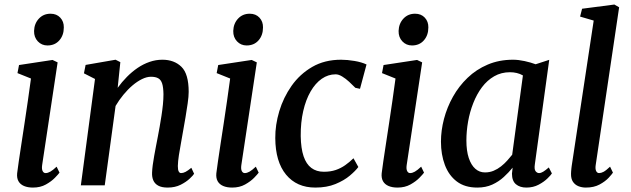

<svg xmlns="http://www.w3.org/2000/svg" viewBox="-20 -838 2852 868"><path d="M129 10Q105.5 10 88.5 2.8Q71.5 -4.5 63.5 -18.8Q55.5 -33 57.5 -54.5Q60 -75 65 -109.5Q70 -144 76.8 -187.8Q83.5 -231.5 91 -281.2Q98.5 -331 106 -382.5Q113.5 -434 120 -483L59 -507.5L66 -544L217.5 -567L240.5 -556L170.5 -91.5Q168 -73.5 172.8 -64.5Q177.5 -55.5 186 -55.5Q196 -55.5 207.5 -62Q219 -68.5 236 -84.5L249 -57.5Q244 -50.5 228.2 -34.2Q212.5 -18 187.5 -4Q162.5 10 129 10ZM194.5 -632.5Q168.5 -632.5 151 -651Q133.5 -669.5 134 -698Q135 -731.5 155.8 -753.8Q176.5 -776 208.5 -776Q236 -776 252.5 -758.2Q269 -740.5 268.5 -714Q268.5 -678.5 248.2 -655.5Q228 -632.5 194.5 -632.5Z M512 -441Q531 -467.5 553.8 -490.5Q576.5 -513.5 602.2 -531Q628 -548.5 656.2 -558.2Q684.5 -568 714 -568Q767.5 -568 800.2 -536Q833 -504 833 -422.5Q833 -402 828.5 -371Q824 -340 818.5 -307Q813 -274 808 -247Q804 -222 798.5 -193.2Q793 -164.5 788.8 -136.8Q784.5 -109 784 -87.5Q784 -70 788 -62.8Q792 -55.5 798.5 -55.5Q808 -55.5 818.8 -61Q829.5 -66.5 845 -79.5L857.5 -52.5Q854 -46 838 -30.8Q822 -15.5 796.8 -2.8Q771.5 10 738 10Q711 10 695.2 1.2Q679.5 -7.5 673 -22.8Q666.5 -38 667.5 -58Q668 -72.5 670.5 -91.8Q673 -111 677 -133Q681 -155 685.2 -177.2Q689.5 -199.5 693.5 -220Q697.5 -241 701.8 -265Q706 -289 710 -314.8Q714 -340.5 716.5 -365.2Q719 -390 719 -412Q718.5 -443.5 713 -460.5Q707.5 -477.5 695.2 -484.2Q683 -491 662.5 -491Q643.5 -491 622 -480.5Q600.5 -470 579 -451.8Q557.5 -433.5 537.8 -409.5Q518 -385.5 502.5 -359L453.5 0H345.5L409.5 -481L359.5 -506.5L367 -544.5L502.5 -568L524 -557Z M1029.5 10Q1006 10 989 2.8Q972 -4.5 964 -18.8Q956 -33 958 -54.5Q960.5 -75 965.5 -109.5Q970.5 -144 977.2 -187.8Q984 -231.5 991.5 -281.2Q999 -331 1006.5 -382.5Q1014 -434 1020.5 -483L959.5 -507.5L966.5 -544L1118 -567L1141 -556L1071 -91.5Q1068.5 -73.5 1073.2 -64.5Q1078 -55.5 1086.5 -55.5Q1096.5 -55.5 1108 -62Q1119.5 -68.5 1136.5 -84.5L1149.5 -57.5Q1144.5 -50.5 1128.8 -34.2Q1113 -18 1088 -4Q1063 10 1029.5 10ZM1095 -632.5Q1069 -632.5 1051.5 -651Q1034 -669.5 1034.5 -698Q1035.5 -731.5 1056.2 -753.8Q1077 -776 1109 -776Q1136.5 -776 1153 -758.2Q1169.5 -740.5 1169 -714Q1169 -678.5 1148.8 -655.5Q1128.5 -632.5 1095 -632.5Z M1405.5 10Q1321.5 10 1273.2 -48.5Q1225 -107 1224.5 -214Q1224 -273 1242.5 -335Q1261 -397 1298.2 -450Q1335.5 -503 1391.5 -535.5Q1447.5 -568 1522 -568Q1550 -568 1582.5 -562.5Q1615 -557 1637 -546.5L1607.5 -436.5L1586.5 -441Q1574 -454 1558.5 -468.2Q1543 -482.5 1527 -492.2Q1511 -502 1497.5 -502Q1463.5 -502 1434.5 -481.8Q1405.5 -461.5 1384 -424.2Q1362.5 -387 1350.8 -335.8Q1339 -284.5 1339.5 -222.5Q1340.5 -167 1352.5 -131.5Q1364.5 -96 1387.5 -78.8Q1410.5 -61.5 1444 -61.5Q1474.5 -61.5 1497.8 -69.5Q1521 -77.5 1540.5 -91.2Q1560 -105 1578 -122.5L1600 -83Q1587.5 -66 1561.5 -44Q1535.5 -22 1496.5 -6Q1457.5 10 1405.5 10Z M1777 10Q1753.5 10 1736.5 2.8Q1719.5 -4.5 1711.5 -18.8Q1703.5 -33 1705.5 -54.5Q1708 -75 1713 -109.5Q1718 -144 1724.8 -187.8Q1731.5 -231.5 1739 -281.2Q1746.5 -331 1754 -382.5Q1761.5 -434 1768 -483L1707 -507.5L1714 -544L1865.5 -567L1888.5 -556L1818.5 -91.5Q1816 -73.5 1820.8 -64.5Q1825.5 -55.5 1834 -55.5Q1844 -55.5 1855.5 -62Q1867 -68.5 1884 -84.5L1897 -57.5Q1892 -50.5 1876.2 -34.2Q1860.5 -18 1835.5 -4Q1810.5 10 1777 10ZM1842.5 -632.5Q1816.5 -632.5 1799 -651Q1781.5 -669.5 1782 -698Q1783 -731.5 1803.8 -753.8Q1824.5 -776 1856.5 -776Q1884 -776 1900.5 -758.2Q1917 -740.5 1916.5 -714Q1916.5 -678.5 1896.2 -655.5Q1876 -632.5 1842.5 -632.5Z M2398 -95.5Q2394.5 -73 2401.2 -64.2Q2408 -55.5 2417 -55.5Q2425.5 -55.5 2435.8 -61.8Q2446 -68 2461 -81L2475 -54Q2471 -47 2455.2 -31.5Q2439.5 -16 2415 -3Q2390.5 10 2359.5 10Q2330.5 10 2312.5 -5Q2294.5 -20 2294.5 -53L2297.5 -80Q2280 -58.5 2257.5 -37.8Q2235 -17 2205.5 -3.5Q2176 10 2137.5 10Q2081.5 10 2045.2 -17.5Q2009 -45 1991.2 -92.2Q1973.5 -139.5 1973.5 -197.5Q1973.5 -248 1987.2 -300.5Q2001 -353 2027.8 -400.8Q2054.5 -448.5 2093.8 -486.2Q2133 -524 2184.8 -546Q2236.5 -568 2299.5 -568Q2323.5 -568 2352 -561.8Q2380.5 -555.5 2401.5 -547.5L2463 -567.5ZM2344 -497Q2331 -504.5 2316.2 -508Q2301.5 -511.5 2285.5 -511.5Q2246 -511.5 2214.2 -493.2Q2182.5 -475 2159 -443.8Q2135.5 -412.5 2119.8 -372.5Q2104 -332.5 2096.2 -288.8Q2088.5 -245 2088.5 -203Q2088.5 -156 2099.2 -123.8Q2110 -91.5 2128.8 -75Q2147.5 -58.5 2172.5 -58.5Q2193.5 -58.5 2211.5 -66Q2229.5 -73.5 2245 -85.8Q2260.5 -98 2273 -112Q2285.5 -126 2295.5 -138.5Z M2673 -91.5Q2670.5 -74.5 2675 -65Q2679.5 -55.5 2688.5 -55.5Q2697.5 -55.5 2708.5 -61.2Q2719.5 -67 2738 -84.5L2751 -57.5Q2746.5 -50.5 2731.5 -34.2Q2716.5 -18 2690.8 -4Q2665 10 2628.5 10Q2610.5 10 2595 3.8Q2579.5 -2.5 2570.2 -16.2Q2561 -30 2561.5 -52.5Q2561.5 -57 2562 -63.5Q2562.5 -70 2563.2 -76.8Q2564 -83.5 2564.5 -87.5L2664 -745L2602.5 -763L2611.5 -798.5L2757.5 -817.5L2779 -805Z"/></svg>

Font: Merriweather Light 18pt Medium
Style: Italic
Weight: 500
Italic angle: -7.8°
Version: Version 2.101